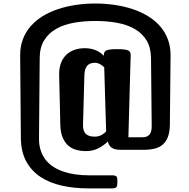

<svg xmlns="http://www.w3.org/2000/svg" viewBox="-20 -838 1060 1074"><path d="M92.8 -526.4Q92.3 -576.2 107.7 -617.4Q123 -658.7 151.4 -691.2Q179.7 -723.6 218.8 -747.6Q257.8 -771.5 304.9 -787.1Q352.1 -802.7 404.8 -810.5Q457.5 -818.4 513.2 -818.4Q568.8 -818.4 621.8 -810.5Q674.8 -802.7 721.7 -787.1Q768.6 -771.5 807.9 -747.6Q847.2 -723.6 875.5 -691.2Q903.8 -658.7 919.2 -617.4Q934.6 -576.2 934.1 -526.4L930.2 -137.7Q929.2 -97.7 918.9 -71.3Q908.7 -44.9 890.1 -29.1Q871.6 -13.2 844.7 -6.6Q817.9 0 784.2 0H658.2Q644 0 631.8 -1.7Q619.6 -3.4 609.9 -8.5Q600.1 -13.7 593.3 -22.9Q586.4 -32.2 583.5 -46.9Q558.6 -22.5 528.1 -7.6Q497.6 7.3 460.9 7.3Q433.6 7.3 408.2 0.7Q382.8 -5.9 363 -22.5Q343.3 -39.1 330.8 -67.9Q318.4 -96.7 317.4 -140.6L311 -418.5Q310.1 -453.6 319.6 -481.4Q329.1 -509.3 347.9 -528.6Q366.7 -547.9 393.8 -558.1Q420.9 -568.4 454.6 -568.4Q474.6 -568.4 491 -564.7Q507.3 -561 520.3 -554.9Q533.2 -548.8 543.5 -541.3Q553.7 -533.7 561 -525.9V-527.3Q560.5 -537.6 563.5 -544.7Q566.4 -551.8 574.7 -555.7Q583 -559.6 597.7 -561.3Q612.3 -563 635.7 -563Q659.2 -563 674.1 -561.3Q689 -559.6 697.3 -555.7Q705.6 -551.8 708.5 -544.7Q711.4 -537.6 710.9 -527.3L698.2 -70.3H778.8Q802.7 -70.3 816.2 -85.4Q829.6 -100.6 828.6 -137.7L824.7 -514.6Q823.7 -573.2 799.6 -612.5Q775.4 -651.9 733.4 -676Q691.4 -700.2 634.8 -710.4Q578.1 -720.7 513.2 -720.7Q448.2 -720.7 391.8 -710.4Q335.4 -700.2 293.5 -676Q251.5 -651.9 227.1 -612.5Q202.6 -573.2 202.1 -514.6L198.2 -64.5Q197.8 -25.4 208.3 5.1Q218.8 35.6 237.5 58.6Q256.3 81.5 282.2 97.4Q308.1 113.3 339.1 123.3Q370.1 133.3 404.5 137.9Q439 142.6 474.6 142.6H606.4Q617.2 142.6 623.3 144.5Q629.4 146.5 632.3 150.4Q635.3 154.3 636 160.6Q636.7 167 636.7 176.3Q636.7 187.5 636 194.8Q635.3 202.1 632.3 207Q629.4 211.9 623.3 213.9Q617.2 215.8 606.4 215.8H474.6Q395.5 215.8 326.9 200.7Q258.3 185.5 207.5 152.3Q156.7 119.1 127.2 65.7Q97.7 12.2 96.7 -64.5ZM444.3 -140.6Q443.8 -121.1 448.5 -108.2Q453.1 -95.2 461.9 -87.6Q470.7 -80.1 482.7 -76.9Q494.6 -73.7 508.8 -73.7Q531.2 -73.7 547.4 -82.5Q563.5 -91.3 573.7 -102.5L563 -461.9Q553.2 -471.7 539.3 -479.2Q525.4 -486.8 511.2 -486.8Q481 -486.8 467 -469.5Q453.1 -452.1 452.1 -418.5Z"/></svg>

Font: Denk One
Style: Regular
Weight: 400
Designer: Irina Smirnova
Foundry: Irina Smirnova
Version: Version 1.002